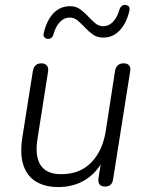

<svg xmlns="http://www.w3.org/2000/svg" viewBox="-20 -748 593 776"><path d="M215 8Q163 8 126.5 -13.5Q90 -35 75 -79Q60 -123 70 -191L113 -462Q116 -477 124.5 -484.5Q133 -492 147 -492Q162 -492 169.5 -483Q177 -474 174 -457L132 -190Q120 -117 144 -80.5Q168 -44 227 -44Q304 -44 350 -92.5Q396 -141 408 -222L445 -462Q448 -477 456.5 -484.5Q465 -492 480 -492Q495 -492 502 -483.5Q509 -475 506 -459L437 -23Q433 6 404 6Q389 6 382.5 -2.5Q376 -11 378 -28L393 -122L403 -116Q379 -57 330 -24.5Q281 8 215 8ZM172 -591Q163 -592 158.5 -598.5Q154 -605 157 -615Q163 -641 173 -661Q183 -681 196.5 -695Q210 -709 227 -716Q244 -723 263 -723Q287 -723 304 -710.5Q321 -698 335.5 -682.5Q350 -667 364.5 -654.5Q379 -642 397 -642Q420 -642 437 -660Q454 -678 463 -710Q466 -719 472.5 -724Q479 -729 487 -728Q497 -727 501 -721Q505 -715 503 -704Q495 -670 479.5 -645.5Q464 -621 443.5 -608.5Q423 -596 397 -596Q373 -596 355.5 -608.5Q338 -621 323.5 -636.5Q309 -652 294.5 -664.5Q280 -677 262 -677Q239 -677 222 -659Q205 -641 196 -609Q194 -600 187.5 -595Q181 -590 172 -591Z"/></svg>

Font: Nunito ExtraLight Light
Style: Italic
Weight: 300
Italic angle: -9°
Version: Version 3.602